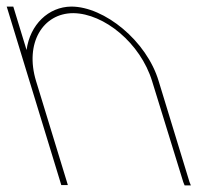

<svg xmlns="http://www.w3.org/2000/svg" viewBox="-113 -573 671 584"><path d="M-32.2 -420.9C-21.7 -498.1 34.3 -552.3 103.9 -553C204.3 -553 333.1 -449 369.7 -326L463.2 -20L467.6 -9H448.6L444.5 -19L349.7 -326C314.2 -442 203.7 -532 110 -533C17.5 -533 -38.6 -442 -3.2 -326L-0.1 -316L90.4 -20L93.4 -10H73.4L70.4 -20L-20.1 -316L-23.2 -326L-89.5 -543L-92.6 -553H-72.6L-69.5 -543Z"/></svg>

Font: Nordica Plus
Style: NordicaClassicUltLtCondOpObl
Weight: 300
Version: Version 1.01